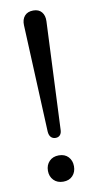

<svg xmlns="http://www.w3.org/2000/svg" viewBox="-84 -750 395 791"><g transform="rotate(-10 114.0 -354.0)"><path d="M115 -179Q103 -179 95.5 -187Q88 -195 87 -211L67 -659Q66 -683 78.5 -697.5Q91 -712 115 -712Q138 -712 150 -697.5Q162 -683 161 -659L141 -211Q141 -195 134 -187Q127 -179 115 -179ZM115 4Q90 4 75 -11.5Q60 -27 60 -51Q60 -75 75 -90.5Q90 -106 115 -106Q140 -106 154.5 -90.5Q169 -75 169 -51Q169 -27 154.5 -11.5Q140 4 115 4Z"/></g></svg>

Font: Nunito
Style: Regular
Weight: 400
Designer: Vernon Adams
Foundry: Vernon Adams
Version: Version 3.602